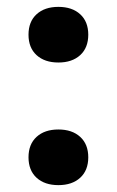

<svg xmlns="http://www.w3.org/2000/svg" viewBox="-20 -530 340 559"><path d="M86.5 -488.5Q110 -510 150 -510Q190 -510 213.5 -488.5Q237 -467 237 -429Q237 -391 213.5 -369.5Q190 -348 150 -348Q110 -348 86.5 -369.5Q63 -391 63 -429Q63 -467 86.5 -488.5ZM86.5 -131.5Q110 -153 150 -153Q190 -153 213.5 -131.5Q237 -110 237 -72Q237 -34 213.5 -12.5Q190 9 150 9Q110 9 86.5 -12.5Q63 -34 63 -72Q63 -110 86.5 -131.5Z"/></svg>

Font: Elaine Sans SemiBold
Style: Regular
Weight: 600
Designer: Wei Huang
Foundry: Wei Huang
Version: Version 2.001;December 24, 2019;FontCreator 12.0.0.2547 64-b